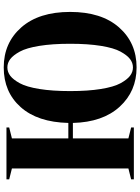

<svg xmlns="http://www.w3.org/2000/svg" viewBox="122 -878 770 1055"><g transform="rotate(-90 507.5 -350.0)"><path d="M665 15Q534 15 449 -78Q364 -171 360 -335H275V-30L335 -15V0H50V-15L110 -30V-670L50 -685V-700H335V-685L275 -670V-360H360Q364 -529 447 -622Q530 -715 665 -715Q800 -715 885 -618.5Q970 -522 970 -350Q970 -178 885 -81.5Q800 15 665 15ZM711 -679Q690 -695 665 -695Q640 -695 619 -679Q598 -663 578 -626.5Q558 -590 546.5 -519Q535 -448 535 -350Q535 -252 546.5 -181Q558 -110 578 -73.5Q598 -37 619 -21Q640 -5 665 -5Q690 -5 711 -21Q732 -37 752 -73.5Q772 -110 783.5 -181Q795 -252 795 -350Q795 -448 783.5 -519Q772 -590 752 -626.5Q732 -663 711 -679Z"/></g></svg>

Font: Yeseva One
Style: Regular
Weight: 400
Designer: Jovanny Lemonad
Foundry: Jovanny Lemonad
Version: Version 2.000